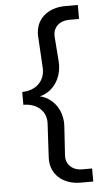

<svg xmlns="http://www.w3.org/2000/svg" viewBox="-63 -840 586 1040"><g transform="rotate(-5 230.5 -320.0)"><path d="M182 -176 172 9C167 100 236 160 332 160H401V89H346C295 89 257 55 261 4L271 -153C276 -240 224 -309 153 -325C224 -341 278 -413 271 -506L261 -639C257 -690 295 -724 346 -724H401V-800H332C236 -800 167 -741 172 -649L182 -478C186 -405 133 -357 60 -357V-287C133 -287 185 -243 182 -176Z"/></g></svg>

Font: Goli Medium
Style: Regular
Weight: 500
Designer: jaikishan Patel
Foundry: MagicType
Version: Version 1.000;Glyphs 3.2 (3242)